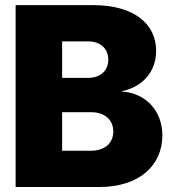

<svg xmlns="http://www.w3.org/2000/svg" viewBox="-20 -748 689 768"><path d="M42.5 0H377.4C537.1 0 629.4 -86.4 629.4 -206.1C629.4 -308.6 558.6 -377.4 466.3 -381.8V-382.8C549.8 -399.9 604.5 -460.4 604.5 -544.9C604.5 -651.9 516.6 -727.5 352.5 -727.5H42.5ZM343.3 -145H228.5V-299.3H343.8C398.9 -299.3 433.1 -269 433.1 -221.7C433.1 -174.8 398.4 -145 343.3 -145ZM332 -436.5H228.5V-582.5H332C381.8 -582.5 413.1 -553.7 413.1 -509.3C413.1 -465.3 381.8 -436.5 332 -436.5Z"/></svg>

Font: Raveo Display Display ExtraBold
Style: Regular
Weight: 800
Designer: Jakub Foglar, Rasmus Andersson (Inter)
Foundry: Jakubfoglar.com
Version: Version 1.100;Glyphs 3.2.3 (3260)